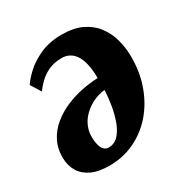

<svg xmlns="http://www.w3.org/2000/svg" viewBox="-139 -682 787 814"><g transform="rotate(-30 254.5 -274.5)"><path d="M46.5 -449Q60 -470.5 89.5 -498Q119 -525.5 164.5 -546Q210 -566.5 270.5 -566.5Q328 -566.5 367.8 -547.5Q407.5 -528.5 432 -496.2Q456.5 -464 467.5 -424Q478.5 -384 479 -342.5Q480 -264.5 456.5 -199Q433 -133.5 391 -85.2Q349 -37 292.2 -10.2Q235.5 16.5 169.5 16.5Q115.5 16.5 81.5 0Q47.5 -16.5 31 -44.2Q14.5 -72 13.5 -106.5Q12 -155 30.8 -191.5Q49.5 -228 81.5 -254Q113.5 -280 153 -296.8Q192.5 -313.5 233.5 -321.5Q274.5 -329.5 310.5 -330.5Q310.5 -368 304.5 -396.2Q298.5 -424.5 286.8 -443.2Q275 -462 258.2 -471.2Q241.5 -480.5 220.5 -480.5Q183 -480.5 155.5 -467.5Q128 -454.5 109 -435.8Q90 -417 77 -399.5ZM204.5 -52Q233 -52 252.5 -73Q272 -94 284.2 -127.5Q296.5 -161 302.8 -199.2Q309 -237.5 310.5 -272Q293.5 -271 273.2 -264.2Q253 -257.5 233.2 -245Q213.5 -232.5 197.2 -214.2Q181 -196 171.8 -172.2Q162.5 -148.5 164 -119.5Q165.5 -86 175.8 -69Q186 -52 204.5 -52Z"/></g></svg>

Font: Merriweather Light 18pt Black
Style: Italic
Weight: 900
Italic angle: -7.8°
Version: Version 2.101